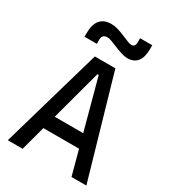

<svg xmlns="http://www.w3.org/2000/svg" viewBox="-219 -1035 1024 1147"><g transform="rotate(30 293.0 -461.5)"><path d="M22 0 222.2 -693.4H363.8L564 0H461.4L416 -168.9H169.9L124.5 0ZM194.8 -261.7H391.1L297.4 -609.4H288.6ZM109.9 -764.6V-789.1Q109.9 -911.1 212.4 -911.1Q232.4 -911.1 254.2 -905Q275.9 -898.9 304.2 -887.2Q333 -875.5 348.1 -869.1Q363.3 -862.3 375.5 -862.3Q401.9 -862.3 401.9 -893.6V-922.9H485.8V-898.4Q485.8 -781.2 394 -781.2Q377.4 -781.2 354.5 -788.1Q331.5 -794.9 299.8 -808.1Q278.8 -816.9 261.2 -823.5Q243.7 -830.1 231 -830.1Q194.8 -830.1 194.8 -793.9V-764.6Z"/></g></svg>

Font: CaskaydiaCove NFP
Style: Regular
Weight: 400
Designer: Aaron Bell
Foundry: Saja Typeworks
Version: Version 2111.001; VTT 6.35;Nerd Fonts 3.1.1